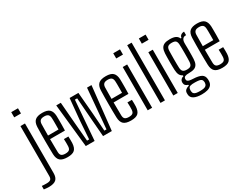

<svg xmlns="http://www.w3.org/2000/svg" viewBox="-171 -1451 2949 2305"><g transform="rotate(-30 1303.0 -298.0)"><path d="M46.5 -728V-800H140V-728ZM-10.5 204.5Q-24 204.5 -44.2 202.8Q-64.5 201 -78.5 199V150.5Q-65.5 152 -48.5 152.8Q-31.5 153.5 -12 153.5Q27 153.5 42.8 139.8Q58.5 126 58.5 92V-600H121.5V86Q121.5 149 90.8 176.8Q60 204.5 -10.5 204.5Z M364 7Q293 7 262 -21Q231 -49 228.5 -112Q227.5 -151 226.8 -197.8Q226 -244.5 226 -294.2Q226 -344 226.5 -393.2Q227 -442.5 228.5 -487Q231 -551.5 262.8 -579.2Q294.5 -607 363.5 -607Q433 -607 462.8 -578.5Q492.5 -550 495.5 -489.5Q496 -478 496.2 -444.8Q496.5 -411.5 496.2 -368.8Q496 -326 494.5 -286.5H288.5Q288.5 -242 289.2 -196.8Q290 -151.5 290.5 -106Q291.5 -70.5 308.8 -56.8Q326 -43 362 -43Q399.5 -43 415.8 -56.8Q432 -70.5 433.5 -106Q434.5 -121 434.2 -148.8Q434 -176.5 432.5 -204H494.5Q495.5 -184.5 496 -156.2Q496.5 -128 495.5 -112Q492 -48.5 463 -20.8Q434 7 364 7ZM288.5 -336H434Q434.5 -367.5 434.8 -399.8Q435 -432 434.8 -457.8Q434.5 -483.5 433.5 -494Q431.5 -530 414.5 -544Q397.5 -558 363.5 -558Q324 -558 307.8 -542Q291.5 -526 290.5 -494Q290 -456 289.2 -416.2Q288.5 -376.5 288.5 -336Z M618 0 555 -600H618L642.5 -297L664 -49H693L710 -297L738.5 -597H860.5L886 -297L904 -49H933.5L955 -297L981.5 -600H1043.5L979 0H857.5L839 -230L815 -548H783.5L758.5 -230L740.5 0Z M1244.5 7Q1173.5 7 1142.5 -21Q1111.5 -49 1109 -112Q1108 -151 1107.2 -197.8Q1106.5 -244.5 1106.5 -294.2Q1106.5 -344 1107 -393.2Q1107.5 -442.5 1109 -487Q1111.5 -551.5 1143.2 -579.2Q1175 -607 1244 -607Q1313.5 -607 1343.2 -578.5Q1373 -550 1376 -489.5Q1376.5 -478 1376.8 -444.8Q1377 -411.5 1376.8 -368.8Q1376.5 -326 1375 -286.5H1169Q1169 -242 1169.8 -196.8Q1170.5 -151.5 1171 -106Q1172 -70.5 1189.2 -56.8Q1206.5 -43 1242.5 -43Q1280 -43 1296.2 -56.8Q1312.5 -70.5 1314 -106Q1315 -121 1314.8 -148.8Q1314.5 -176.5 1313 -204H1375Q1376 -184.5 1376.5 -156.2Q1377 -128 1376 -112Q1372.5 -48.5 1343.5 -20.8Q1314.5 7 1244.5 7ZM1169 -336H1314.5Q1315 -367.5 1315.2 -399.8Q1315.5 -432 1315.2 -457.8Q1315 -483.5 1314 -494Q1312 -530 1295 -544Q1278 -558 1244 -558Q1204.5 -558 1188.2 -542Q1172 -526 1171 -494Q1170.5 -456 1169.8 -416.2Q1169 -376.5 1169 -336Z M1460.5 -728V-800H1554V-728ZM1476.5 0V-600H1538V0Z M1654 0V-800H1715.5V0Z M1815.5 -728V-800H1909V-728ZM1831.5 0V-600H1893V0Z M2137.5 160Q2067 160 2028 138.8Q1989 117.5 1987 76.5Q1987 70 1986.8 65Q1986.5 60 1986.5 55Q1987 27 2008.2 10.8Q2029.5 -5.5 2052.5 -9.5V-21Q2024.5 -30 2014.5 -42.8Q2004.5 -55.5 2003.5 -72.5Q2003.5 -74 2003 -79Q2002.5 -84 2003 -88.5Q2004 -108 2018.2 -122.5Q2032.5 -137 2052.5 -140V-152.5Q2025 -165.5 2012.5 -190.8Q2000 -216 1998 -258Q1997 -280 1996.5 -309.5Q1996 -339 1996 -371Q1996 -403 1996.5 -433Q1997 -463 1998 -486.5Q2000.5 -530.5 2014.2 -556.8Q2028 -583 2056.2 -595Q2084.5 -607 2130.5 -607Q2180.5 -607 2209 -593.5Q2237.5 -580 2250.5 -549.5H2262Q2264 -573 2282 -586.5Q2300 -600 2326.5 -600V-550.5H2317Q2292.5 -550.5 2277.8 -531.5Q2263 -512.5 2263 -474.5V-450.5Q2263.5 -442.5 2263.8 -418.8Q2264 -395 2264 -364.8Q2264 -334.5 2263.5 -305.5Q2263 -276.5 2262 -257.5Q2260 -214 2246.2 -187.8Q2232.5 -161.5 2204.5 -150.2Q2176.5 -139 2130 -139Q2093 -139.5 2074 -130.8Q2055 -122 2055 -99V-92.5Q2055 -79.5 2064.2 -71.5Q2073.5 -63.5 2092 -59.8Q2110.5 -56 2138.5 -55Q2213 -52 2249.8 -31.8Q2286.5 -11.5 2289.5 40Q2289.5 46 2289.5 52.5Q2289.5 59 2289.5 64.5Q2287.5 100.5 2267.5 121.5Q2247.5 142.5 2213.8 151.2Q2180 160 2137.5 160ZM2135.5 114Q2167.5 114 2188.8 109.8Q2210 105.5 2222 94.2Q2234 83 2236 62Q2237 56 2237 51.2Q2237 46.5 2236 40.5Q2234.5 21.5 2223.8 11.5Q2213 1.5 2191.5 -2.2Q2170 -6 2135.5 -6.5Q2093.5 -8 2068.5 0Q2043.5 8 2041.5 42.5Q2041 50.5 2041 54Q2041 57.5 2041.5 63Q2043 84.5 2054.8 95.5Q2066.5 106.5 2087 110.2Q2107.5 114 2135.5 114ZM2130.5 -187.5Q2169 -187.5 2184.2 -202.2Q2199.5 -217 2202 -254Q2203 -272.5 2203.5 -305.5Q2204 -338.5 2204 -375.5Q2204 -412.5 2203.5 -444.8Q2203 -477 2202 -494Q2200 -529 2185 -543.5Q2170 -558 2131 -558Q2092.5 -558 2076.2 -543.2Q2060 -528.5 2058 -491Q2057.5 -476.5 2057 -444.5Q2056.5 -412.5 2056.2 -374.8Q2056 -337 2056.5 -304Q2057 -271 2058 -253.5Q2060.5 -217.5 2076.2 -202.5Q2092 -187.5 2130.5 -187.5Z M2509.5 7Q2438.5 7 2407.5 -21Q2376.5 -49 2374 -112Q2373 -151 2372.2 -197.8Q2371.5 -244.5 2371.5 -294.2Q2371.5 -344 2372 -393.2Q2372.5 -442.5 2374 -487Q2376.5 -551.5 2408.2 -579.2Q2440 -607 2509 -607Q2578.5 -607 2608.2 -578.5Q2638 -550 2641 -489.5Q2641.5 -478 2641.8 -444.8Q2642 -411.5 2641.8 -368.8Q2641.5 -326 2640 -286.5H2434Q2434 -242 2434.8 -196.8Q2435.5 -151.5 2436 -106Q2437 -70.5 2454.2 -56.8Q2471.5 -43 2507.5 -43Q2545 -43 2561.2 -56.8Q2577.5 -70.5 2579 -106Q2580 -121 2579.8 -148.8Q2579.5 -176.5 2578 -204H2640Q2641 -184.5 2641.5 -156.2Q2642 -128 2641 -112Q2637.5 -48.5 2608.5 -20.8Q2579.5 7 2509.5 7ZM2434 -336H2579.5Q2580 -367.5 2580.2 -399.8Q2580.5 -432 2580.2 -457.8Q2580 -483.5 2579 -494Q2577 -530 2560 -544Q2543 -558 2509 -558Q2469.5 -558 2453.2 -542Q2437 -526 2436 -494Q2435.5 -456 2434.8 -416.2Q2434 -376.5 2434 -336Z"/></g></svg>

Font: Big Shoulders Text Thin Light
Style: Regular
Weight: 300
Version: Version 2.002